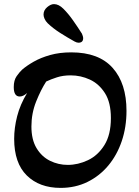

<svg xmlns="http://www.w3.org/2000/svg" viewBox="-20 -902 676 935"><path d="M275 13Q172 13 110.5 -47.5Q49 -108 49 -226Q49 -279 63.5 -336Q78 -393 112 -449Q93 -432 76 -432Q47 -432 47 -478Q47 -511 61 -531Q75 -551 88 -563Q110 -582 144 -601.5Q178 -621 224 -634Q270 -647 327 -647Q461 -647 528.5 -571.5Q596 -496 596 -362Q596 -283 573 -215Q550 -147 507.5 -96Q465 -45 406 -16Q347 13 275 13ZM310 -99Q360 -99 408.5 -122Q457 -145 488.5 -195.5Q520 -246 520 -327Q520 -403 491 -448.5Q462 -494 417.5 -514.5Q373 -535 324 -535Q287 -535 257.5 -525.5Q228 -516 205 -505Q179 -465 156 -407.5Q133 -350 133 -286Q133 -222 158 -180.5Q183 -139 223.5 -119Q264 -99 310 -99ZM362 -694Q354 -694 343 -700Q307 -720 272.5 -742Q238 -764 212 -789Q202 -799 197 -810.5Q192 -822 192 -831Q192 -852 209.5 -867Q227 -882 243 -882Q266 -882 289 -859Q313 -835 335.5 -803Q358 -771 379 -738Q381 -733 383 -727Q385 -721 385 -716Q385 -694 362 -694Z"/></svg>

Font: Akaya Kanadaka
Style: Regular
Weight: 400
Designer: Vaishnavi Murthy Yerkadithaya, Juan Luis Blanco Aristondo
Version: Version 1.002; ttfautohint (v1.8.3)